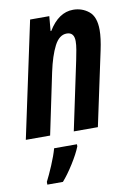

<svg xmlns="http://www.w3.org/2000/svg" viewBox="-94 -610 619 887"><g transform="rotate(-10 215.5 -166.5)"><path d="M107 0 167 -287Q183 -362 206 -406.5Q229 -451 264 -451Q299 -451 299 -409Q299 -392 295 -369Q291 -346 286 -322L218 0H331L405 -347Q417 -403 417 -441Q417 -503 385.5 -528.5Q354 -554 312 -554Q244 -554 196 -475H193L199 -544H109L-7 0ZM128 221Q153 193 181 148.5Q209 104 222 71V61H115Q106 94 87.5 137.5Q69 181 55 208V221Z"/></g></svg>

Font: Noto Sans Display Condensed
Style: Bold Italic
Weight: 700
Width: 3
Designer: Monotype Design team
Foundry: Monotype Imaging Inc.
Version: 1.000